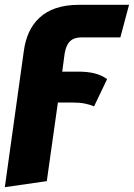

<svg xmlns="http://www.w3.org/2000/svg" viewBox="-43 -553 555 796"><path d="M295 -398H456L492 -533H283C136 -533 71 -452 56 -343L-23 223L151 198L197 -128H256C298 -128 323 -122 347 -112L401 -225C372 -246 336 -256 281 -256H215L225 -331C233 -379 255 -398 295 -398Z"/></svg>

Font: Fira Sans ExtraBold
Style: Italic
Weight: 800
Italic angle: -8°
Designer: bBox Type GmbH & Carrois Corporate GbR & Edenspiekermann AG
Foundry: bBox Type GmbH & Carrois Corporate GbR & Edenspiekermann AG
Version: Version 4.301;PS 004.301;hotconv 1.0.88;makeotf.lib2.5.64775